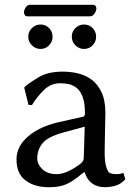

<svg xmlns="http://www.w3.org/2000/svg" viewBox="-20 -760 550 790"><path d="M328.6 -50.8H324.7Q296.4 -27.3 274.7 -13.7Q252.9 0 231.4 5.1Q210 10.3 180.2 10.3Q122.1 10.3 85 -17.6Q47.9 -45.4 47.9 -104Q47.9 -157.7 95.5 -198.7Q143.1 -239.7 223.6 -257.8L322.3 -279.8Q329.6 -282.2 329.6 -292.5Q329.6 -336.9 319.6 -362.5Q309.6 -388.2 293.2 -399.9Q276.9 -411.6 259.8 -414.6Q242.7 -417.5 227.5 -417.5Q189.9 -417.5 161.6 -390.4Q133.3 -363.3 111.3 -327.6L97.2 -328.6L79.6 -399.4L83 -403.8Q103 -420.9 140.6 -443.1Q178.2 -465.3 238.8 -465.3Q269 -465.3 299.8 -458.3Q330.6 -451.2 356 -432.9Q381.3 -414.6 397.5 -381.1Q413.6 -347.7 413.6 -293.5Q413.6 -289.6 413.1 -268.8Q412.6 -248 412.1 -221.2Q411.6 -194.3 411.1 -169.9Q410.6 -145.5 410.6 -133.3Q410.6 -98.1 415.8 -78.4Q420.9 -58.6 428.2 -50.8Q433.6 -46.4 442.4 -44.9Q451.2 -43.5 459 -43.5Q465.3 -43.5 472.4 -44.4Q479.5 -45.4 487.8 -48.8L495.6 -22.5Q477.1 -2 454.3 4.2Q431.6 10.3 411.6 10.3Q381.3 10.3 359.6 -4.9Q337.9 -20 328.6 -50.8ZM328.6 -238.8 238.8 -214.4Q177.2 -197.3 155.3 -170.9Q133.3 -144.5 133.3 -108.4Q133.3 -84 154.5 -63.7Q175.8 -43.5 212.4 -43.5Q236.3 -43.5 261.7 -55.7Q287.1 -67.9 309.6 -85Q315.9 -89.8 320.3 -95.9Q324.7 -102.1 324.7 -112.3ZM351.1 -692.9H92.3Q85 -692.9 81.8 -698.5Q78.6 -704.1 78.6 -709Q78.6 -718.8 85.9 -729.5Q93.3 -740.2 102.1 -740.2H361.3Q370.1 -740.2 373.3 -735.4Q376.5 -730.5 376.5 -725.1Q376.5 -715.3 368.9 -704.1Q361.3 -692.9 351.1 -692.9ZM96.2 -608.9Q96.2 -629.9 111.3 -644.5Q126.5 -659.2 146.5 -659.2Q167.5 -659.2 181.9 -644.5Q196.3 -629.9 196.3 -608.9Q196.3 -588.4 181.9 -573.5Q167.5 -558.6 146.5 -558.6Q126.5 -558.6 111.3 -573.5Q96.2 -588.4 96.2 -608.9ZM275.4 -608.9Q275.4 -629.9 290.3 -644.5Q305.2 -659.2 325.7 -659.2Q346.7 -659.2 361.1 -644.5Q375.5 -629.9 375.5 -608.9Q375.5 -588.4 361.1 -573.5Q346.7 -558.6 325.7 -558.6Q305.2 -558.6 290.3 -573.5Q275.4 -588.4 275.4 -608.9Z"/></svg>

Font: Kurinto Seri
Style: Regular
Weight: 400
Designer: Kurinto was developed by Clint Goss from a range of fonts that are compatible with the SIL Open Font License Version 1.1
Foundry: Clinton F. Goss
Version: Version 2.196; July 25, 2020